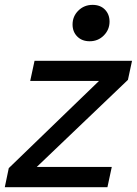

<svg xmlns="http://www.w3.org/2000/svg" viewBox="-42 -781 571 801"><path d="M-22 0 -5.4 -79.6 371.1 -443.4H84L102.1 -527.3H508.8L491.7 -447.8L111.3 -84.5H424.3L406.2 0ZM332 -608.9Q299.8 -608.9 280.3 -628.7Q260.7 -648.4 260.7 -678.7Q260.7 -712.9 284.9 -736.8Q309.1 -760.7 344.2 -760.7Q376.5 -760.7 395.8 -741Q415 -721.2 415 -690.9Q415 -657.2 391.1 -633.1Q367.2 -608.9 332 -608.9Z"/></svg>

Font: Schibsted Grotesk Medium
Style: Italic
Weight: 500
Italic angle: -12°
Designer: Bakken & Baeck AS, Henrik Kongsvoll
Foundry: Schibsted ASA
Version: Version 1.100;gftools[0.9.25]